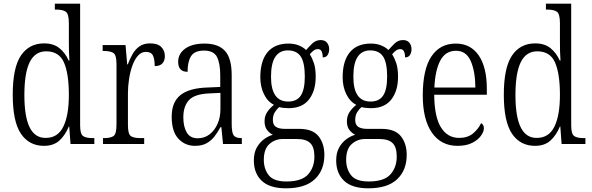

<svg xmlns="http://www.w3.org/2000/svg" viewBox="-20 -780 3206 1040"><path d="M218 10Q138 10 93.5 -55.5Q49 -121 49 -267Q49 -414 93.5 -479.5Q138 -545 219 -545Q270 -545 302 -519Q334 -493 352 -452H356Q354 -476 353.5 -502.5Q353 -529 353 -555V-654Q353 -704 337 -716Q321 -728 286 -728H277V-760H414V-101Q414 -55 429.5 -43.5Q445 -32 481 -32H491V0H362L355 -95H353Q333 -47 301.5 -18.5Q270 10 218 10ZM228 -33Q293 -33 323 -94Q353 -155 353 -266Q353 -381 326.5 -441.5Q300 -502 230 -502Q170 -502 141 -443.5Q112 -385 112 -265Q112 -147 141 -89.5Q170 -32 228 -33Z M538 0V-32H543Q580 -32 595.5 -43.5Q611 -55 611 -106V-433Q611 -481 595 -492.5Q579 -504 541 -504H536V-536H660L669 -431H672Q683 -460 697.5 -486Q712 -512 735 -528.5Q758 -545 793 -545Q834 -545 853.5 -525.5Q873 -506 873 -476Q873 -452 860 -437Q847 -422 818 -422Q818 -459 808.5 -479Q799 -499 770 -499Q746 -499 727.5 -478.5Q709 -458 697 -424.5Q685 -391 679 -351.5Q673 -312 673 -275V-103Q673 -54 688.5 -43Q704 -32 741 -32H761V0Z M1036 10Q982 10 946 -29Q910 -68 910 -148Q910 -227 957.5 -265Q1005 -303 1104 -306L1173 -309V-372Q1173 -436 1155.5 -471Q1138 -506 1085 -506Q1034 -506 1015 -476Q996 -446 996 -391Q945 -391 945 -445Q945 -489 983 -516.5Q1021 -544 1088 -544Q1162 -544 1198.5 -504.5Q1235 -465 1235 -372V-110Q1235 -61 1246 -46.5Q1257 -32 1287 -32H1290V0H1188L1179 -91H1174Q1159 -63 1141 -40Q1123 -17 1098 -3.5Q1073 10 1036 10ZM1051 -31Q1088 -31 1115.5 -52.5Q1143 -74 1158.5 -109.5Q1174 -145 1174 -188V-277L1114 -274Q1035 -271 1004 -238Q973 -205 973 -145Q973 -94 991.5 -62.5Q1010 -31 1051 -31Z M1529 240Q1441 240 1398 199.5Q1355 159 1355 89Q1355 48 1370.5 20Q1386 -8 1409.5 -25.5Q1433 -43 1458 -50Q1441 -58 1427 -75.5Q1413 -93 1413 -123Q1413 -152 1428 -174Q1443 -196 1464 -212Q1429 -230 1409.5 -270.5Q1390 -311 1390 -361Q1390 -450 1429 -497Q1468 -544 1543 -544Q1574 -544 1598.5 -534Q1623 -524 1638 -509Q1651 -524 1670.5 -543.5Q1690 -563 1717 -563Q1740 -563 1751.5 -548.5Q1763 -534 1763 -514Q1763 -495 1754.5 -482Q1746 -469 1728 -469Q1728 -490 1722 -502Q1716 -514 1702 -514Q1690 -514 1680 -507Q1670 -500 1658 -486Q1671 -466 1680.5 -437.5Q1690 -409 1690 -364Q1690 -288 1653.5 -241Q1617 -194 1543 -194Q1533 -194 1517 -195.5Q1501 -197 1493 -200Q1479 -189 1468.5 -172Q1458 -155 1458 -130Q1458 -104 1474.5 -93Q1491 -82 1523 -82H1600Q1674 -82 1705.5 -42Q1737 -2 1737 59Q1737 142 1685 191Q1633 240 1529 240ZM1541 -230Q1588 -230 1609.5 -262.5Q1631 -295 1631 -365Q1631 -441 1609 -474Q1587 -507 1539 -507Q1495 -507 1471.5 -472.5Q1448 -438 1448 -364Q1448 -230 1541 -230ZM1531 203Q1615 203 1649 164.5Q1683 126 1683 68Q1683 17 1660.5 -5Q1638 -27 1589 -27H1511Q1470 -27 1439.5 0Q1409 27 1409 86Q1409 135 1435.5 169Q1462 203 1531 203Z M1975 240Q1887 240 1844 199.5Q1801 159 1801 89Q1801 48 1816.5 20Q1832 -8 1855.5 -25.5Q1879 -43 1904 -50Q1887 -58 1873 -75.5Q1859 -93 1859 -123Q1859 -152 1874 -174Q1889 -196 1910 -212Q1875 -230 1855.5 -270.5Q1836 -311 1836 -361Q1836 -450 1875 -497Q1914 -544 1989 -544Q2020 -544 2044.5 -534Q2069 -524 2084 -509Q2097 -524 2116.5 -543.5Q2136 -563 2163 -563Q2186 -563 2197.5 -548.5Q2209 -534 2209 -514Q2209 -495 2200.5 -482Q2192 -469 2174 -469Q2174 -490 2168 -502Q2162 -514 2148 -514Q2136 -514 2126 -507Q2116 -500 2104 -486Q2117 -466 2126.5 -437.5Q2136 -409 2136 -364Q2136 -288 2099.5 -241Q2063 -194 1989 -194Q1979 -194 1963 -195.5Q1947 -197 1939 -200Q1925 -189 1914.5 -172Q1904 -155 1904 -130Q1904 -104 1920.5 -93Q1937 -82 1969 -82H2046Q2120 -82 2151.5 -42Q2183 -2 2183 59Q2183 142 2131 191Q2079 240 1975 240ZM1987 -230Q2034 -230 2055.5 -262.5Q2077 -295 2077 -365Q2077 -441 2055 -474Q2033 -507 1985 -507Q1941 -507 1917.5 -472.5Q1894 -438 1894 -364Q1894 -230 1987 -230ZM1977 203Q2061 203 2095 164.5Q2129 126 2129 68Q2129 17 2106.5 -5Q2084 -27 2035 -27H1957Q1916 -27 1885.5 0Q1855 27 1855 86Q1855 135 1881.5 169Q1908 203 1977 203Z M2458 10Q2369 10 2319.5 -61.5Q2270 -133 2270 -263Q2270 -404 2316.5 -474Q2363 -544 2449 -544Q2529 -544 2573 -480Q2617 -416 2617 -298V-267H2332Q2333 -147 2368.5 -90Q2404 -33 2467 -33Q2513 -33 2542 -57Q2571 -81 2586 -113Q2592 -110 2596.5 -103.5Q2601 -97 2601 -85Q2601 -67 2585 -44.5Q2569 -22 2537.5 -6Q2506 10 2458 10ZM2555 -306Q2554 -395 2529.5 -450Q2505 -505 2450 -505Q2393 -505 2365 -452Q2337 -399 2333 -306Z M2878 10Q2798 10 2753.5 -55.5Q2709 -121 2709 -267Q2709 -414 2753.5 -479.5Q2798 -545 2879 -545Q2930 -545 2962 -519Q2994 -493 3012 -452H3016Q3014 -476 3013.5 -502.5Q3013 -529 3013 -555V-654Q3013 -704 2997 -716Q2981 -728 2946 -728H2937V-760H3074V-101Q3074 -55 3089.5 -43.5Q3105 -32 3141 -32H3151V0H3022L3015 -95H3013Q2993 -47 2961.5 -18.5Q2930 10 2878 10ZM2888 -33Q2953 -33 2983 -94Q3013 -155 3013 -266Q3013 -381 2986.5 -441.5Q2960 -502 2890 -502Q2830 -502 2801 -443.5Q2772 -385 2772 -265Q2772 -147 2801 -89.5Q2830 -32 2888 -33Z"/></svg>

Font: Noto Serif Tamil Condensed Light
Style: Italic
Weight: 300
Width: 3
Italic angle: -12°
Designer: Indian Type Foundry, Tom Grace, and the Monotype Design Team
Foundry: Monotype Imaging Inc.
Version: Version 2.003; ttfautohint (v1.8.4.7-5d5b)